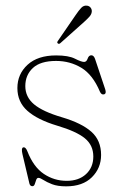

<svg xmlns="http://www.w3.org/2000/svg" viewBox="-20 -650 428 679"><path d="M216 -10.5Q258.5 -10.5 284.2 -34.2Q310 -58 310 -96.5Q310 -136.5 280 -161Q250 -185.5 182.5 -205.5Q112.5 -226.5 77 -258Q41.5 -289.5 41.5 -338.5Q41.5 -388 77.5 -421Q113.5 -454 178.5 -454Q222.5 -454 245 -442.5Q267.5 -431 277.5 -431Q286 -431 290 -442.8Q294 -454.5 303 -454.5Q311.5 -454.5 316 -442L352 -334.5Q357 -319.5 348.5 -316.5Q339 -313.5 333.5 -325.5Q308 -386 267.8 -410.2Q227.5 -434.5 178.5 -434.5Q123 -434.5 96.2 -409.5Q69.5 -384.5 69.5 -345.5Q69.5 -307 100.5 -281Q131.5 -255 200 -235Q269 -214.5 303.2 -184Q337.5 -153.5 337.5 -102Q337.5 -55.5 305 -23.2Q272.5 9 214 9Q183.5 9 164.2 1.5Q145 -6 133.5 -13.5Q122 -21 116 -21Q110.5 -21 108 -13.8Q105.5 -6.5 103 1Q100.5 8.5 94.5 8.5Q86.5 8.5 84 -1L59.5 -104.5Q54.5 -126 61.5 -128.5Q70.5 -131.5 77 -114.5Q98.5 -59.5 135 -35Q171.5 -10.5 216 -10.5ZM247 -596Q258.5 -613 267.2 -622.2Q276 -631.5 287.5 -630Q296 -629 300.8 -622.5Q305.5 -616 304.5 -608Q303.5 -599 295.8 -590.5Q288 -582 277.5 -572.5L193.5 -497.5Q188.5 -493 184.5 -496.5Q180 -499.5 185.5 -506.5Z"/></svg>

Font: Fraunces 72pt S050 Thin
Style: Regular
Weight: 100
Version: Version 1.000; ttfautohint (v1.8.3)